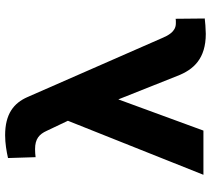

<svg xmlns="http://www.w3.org/2000/svg" viewBox="-56 -738 804 731"><g transform="rotate(-90 345.5 -373.0)"><path d="M108.8 -744 112.1 -639C123.1 -640.2 131.3 -641 142.9 -641C182.1 -641 199.5 -624.8 212.2 -597L250.7 -516L45 0H213.3L332.1 -324L421.2 -100C445.5 -36.3 488.1 9 581.8 9C606 8.3 625.4 7 640.1 5L639 -106C636.8 -105.3 634.1 -105 630.8 -105H621.4C588.8 -105 574.9 -136.1 565.3 -158L340.9 -670C317.8 -722.5 276.2 -755 195.7 -755C164.8 -755 134 -749.7 108.8 -744Z"/></g></svg>

Font: Asimov
Style: Wid
Weight: 500
Designer: Google
Version: Version 2.000980; 2014